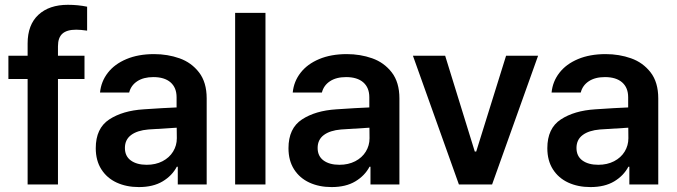

<svg xmlns="http://www.w3.org/2000/svg" viewBox="-20 -760 2790 791"><path d="M328.1 -434.6H218.8V0H93.8V-434.6H14.6V-530.3H93.8V-581.1Q93.8 -657.7 138.2 -699Q182.6 -740.2 259.8 -740.2Q301.3 -740.2 338.9 -732.4V-633.8Q311.5 -637.7 293.9 -637.7Q255.4 -637.7 237.1 -621.3Q218.8 -605 218.8 -569.3V-530.3H328.1Z M571.8 -309.6Q656.2 -315.4 707.5 -317.4V-359.4Q707.5 -398.9 682.6 -420.7Q657.7 -442.4 611.8 -442.4Q571.3 -442.4 545.4 -425.3Q519.5 -408.2 512.2 -378.9H392.1Q396.5 -424.3 424.3 -460.2Q452.1 -496.1 501 -516.6Q549.8 -537.1 614.7 -537.1Q670.4 -537.1 719.5 -519.8Q768.6 -502.4 800 -461.7Q831.5 -420.9 831.5 -354.5V0H712.4V-73.2H708.5Q689 -36.1 649.9 -12.7Q610.8 10.7 552.2 10.7Q501 10.7 460.7 -7.8Q420.4 -26.4 397.5 -62.5Q374.5 -98.6 374.5 -149.4Q374.5 -231.4 429.9 -267.8Q485.4 -304.2 571.8 -309.6ZM584.5 -81.1Q621.1 -81.1 649.4 -95.7Q677.7 -110.4 693.1 -135.5Q708.5 -160.6 708.5 -190.4L708 -233.9L591.3 -226.6Q545.4 -222.7 520 -203.6Q494.6 -184.6 494.6 -150.4Q494.6 -116.7 519 -98.9Q543.5 -81.1 584.5 -81.1Z M1073.7 0H948.7V-707H1073.7Z M1365.7 -309.6Q1450.2 -315.4 1501.5 -317.4V-359.4Q1501.5 -398.9 1476.6 -420.7Q1451.7 -442.4 1405.8 -442.4Q1365.2 -442.4 1339.4 -425.3Q1313.5 -408.2 1306.2 -378.9H1186Q1190.4 -424.3 1218.3 -460.2Q1246.1 -496.1 1294.9 -516.6Q1343.8 -537.1 1408.7 -537.1Q1464.4 -537.1 1513.4 -519.8Q1562.5 -502.4 1594 -461.7Q1625.5 -420.9 1625.5 -354.5V0H1506.3V-73.2H1502.4Q1482.9 -36.1 1443.8 -12.7Q1404.8 10.7 1346.2 10.7Q1294.9 10.7 1254.6 -7.8Q1214.4 -26.4 1191.4 -62.5Q1168.5 -98.6 1168.5 -149.4Q1168.5 -231.4 1223.9 -267.8Q1279.3 -304.2 1365.7 -309.6ZM1378.4 -81.1Q1415 -81.1 1443.4 -95.7Q1471.7 -110.4 1487.1 -135.5Q1502.4 -160.6 1502.4 -190.4L1502 -233.9L1385.3 -226.6Q1339.4 -222.7 1314 -203.6Q1288.6 -184.6 1288.6 -150.4Q1288.6 -116.7 1313 -98.9Q1337.4 -81.1 1378.4 -81.1Z M2007.3 0H1870.6L1681.2 -530.3H1814L1936 -135.7H1941.9L2064.9 -530.3H2196.8Z M2432.1 -309.6Q2516.6 -315.4 2567.9 -317.4V-359.4Q2567.9 -398.9 2543 -420.7Q2518.1 -442.4 2472.2 -442.4Q2431.6 -442.4 2405.8 -425.3Q2379.9 -408.2 2372.6 -378.9H2252.4Q2256.8 -424.3 2284.7 -460.2Q2312.5 -496.1 2361.3 -516.6Q2410.2 -537.1 2475.1 -537.1Q2530.8 -537.1 2579.8 -519.8Q2628.9 -502.4 2660.4 -461.7Q2691.9 -420.9 2691.9 -354.5V0H2572.8V-73.2H2568.8Q2549.3 -36.1 2510.3 -12.7Q2471.2 10.7 2412.6 10.7Q2361.3 10.7 2321 -7.8Q2280.8 -26.4 2257.8 -62.5Q2234.9 -98.6 2234.9 -149.4Q2234.9 -231.4 2290.3 -267.8Q2345.7 -304.2 2432.1 -309.6ZM2444.8 -81.1Q2481.4 -81.1 2509.8 -95.7Q2538.1 -110.4 2553.5 -135.5Q2568.8 -160.6 2568.8 -190.4L2568.4 -233.9L2451.7 -226.6Q2405.8 -222.7 2380.4 -203.6Q2355 -184.6 2355 -150.4Q2355 -116.7 2379.4 -98.9Q2403.8 -81.1 2444.8 -81.1Z"/></svg>

Font: Pretendard SemiBold
Style: Regular
Weight: 600
Designer: Base glyphs from Inter by Rasmus Andersson; Hangeul glyphs from Noto Sans CJK(Source Han Sans) by Jang Soo-young and Kan
Foundry: Kil Hyung-jin
Version: Version 1.309